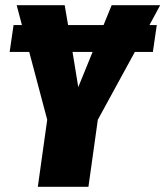

<svg xmlns="http://www.w3.org/2000/svg" viewBox="-20 -716 634 736"><path d="M553 -620H581L566 -517H497L355 -257L319 0H125L161 -257L92 -517H17L32 -620H64L44 -696H228L241 -620H377L408 -696H594ZM280 -382 335 -517H258Z"/></svg>

Font: Fira Sans Extra Condensed Black
Style: Italic
Weight: 900
Width: 3
Italic angle: -8°
Designer: Carrois Corporate & Edenspiekermann AG
Foundry: Carrois Corporate GbR & Edenspiekermann AG
Version: Version 4.203